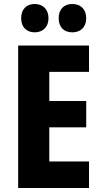

<svg xmlns="http://www.w3.org/2000/svg" viewBox="-20 -942 514 962"><path d="M86 -851C86 -805 114 -780 154 -780C194 -780 223 -806 223 -851C223 -896 194 -922 154 -922C114 -922 86 -897 86 -851ZM274 -851C274 -805 301 -780 342 -780C384 -780 412 -806 412 -851C412 -896 384 -922 342 -922C302 -922 274 -897 274 -851ZM426 0V-133H227V-304H412V-436H227V-582H426V-714H71V0Z"/></svg>

Font: Noto Sans Sinhala UI Condensed ExtraBold
Style: Regular
Weight: 800
Width: 3
Designer: Jelle Bosma - Monotype Design Team
Foundry: Monotype Imaging Inc.
Version: Version 2.006